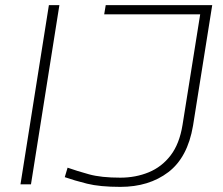

<svg xmlns="http://www.w3.org/2000/svg" viewBox="-20 -720 871 750"><path d="M60 0 171 -700H212L101 0ZM233 -28 244 -65Q281 -52 328 -39Q375 -26 450 -26Q510 -26 561 -47Q612 -68 646.5 -113Q681 -158 693 -232L762 -664H387L393 -700H809L734 -229Q713 -105 637.5 -47.5Q562 10 450 10Q370 10 320 -2.5Q270 -15 233 -28Z"/></svg>

Font: Georama Extended ExtraLight
Style: Italic
Weight: 200
Width: 7
Italic angle: -9°
Designer: Jean-Baptiste Levee
Foundry: Production Type
Version: Version 1.000